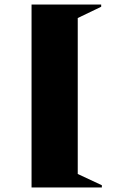

<svg xmlns="http://www.w3.org/2000/svg" viewBox="-20 -742 512 852"><path d="M120 -722H429V-712L325 -662V30L432 80V90H120Z"/></svg>

Font: Cinzel Black
Style: Regular
Weight: 900
Designer: Natanael Gama
Version: Version 2.000